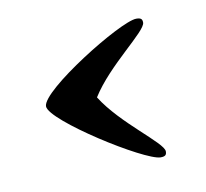

<svg xmlns="http://www.w3.org/2000/svg" viewBox="-43 -551 371 345"><g transform="rotate(-10 142.5 -378.5)"><path d="M236 -496C236 -502 234 -505 225 -505C196 -505 38 -407 38 -378C38 -352 196 -252 225 -252C234 -252 236 -255 236 -261C236 -277 164 -325 131 -378C164 -431 236 -480 236 -496Z"/></g></svg>

Font: Life Savers
Style: Bold
Weight: 700
Designer: Pablo Impallari, Rodrigo Fuenzalida, Brenda Gallo
Foundry: Pablo Impallari, Rodrigo Fuenzalida, Brenda Gallo
Version: Version 3.000